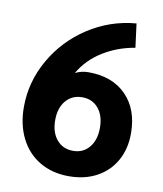

<svg xmlns="http://www.w3.org/2000/svg" viewBox="-82 -782 729 858"><g transform="rotate(10 282.5 -352.5)"><path d="M37 -260Q37 -374 94.5 -475Q152 -576 250.5 -640.5Q349 -705 468 -715L482 -607Q403 -594 337.5 -553.5Q272 -513 235 -449Q263 -463 295 -463Q404 -463 466.5 -399Q529 -335 529 -226Q529 -156 499 -102.5Q469 -49 414.5 -19.5Q360 10 288 10Q213 10 156 -23.5Q99 -57 68 -118.5Q37 -180 37 -260ZM388 -227Q388 -282 360.5 -315Q333 -348 287 -348Q241 -348 213 -315Q185 -282 185 -227Q185 -171 213 -138Q241 -105 287 -105Q333 -105 360.5 -138.5Q388 -172 388 -227Z"/></g></svg>

Font: Sarabun
Style: Bold
Weight: 700
Designer: Suppakit Chalermlarp | Katatrad Co.,Ltd.
Foundry: Cadson Demak Co.,Ltd.
Version: Version 1.000; ttfautohint (v1.6)